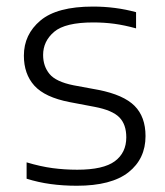

<svg xmlns="http://www.w3.org/2000/svg" viewBox="-20 -570 515 599"><path d="M219.5 9.5Q176.5 9.5 138 4.2Q99.5 -1 63 -12.5V-63.5Q106.5 -50.5 144 -45.5Q181.5 -40.5 221 -40.5Q302.5 -40.5 338.2 -67Q374 -93.5 374 -141.5Q374 -182 352.2 -204Q330.5 -226 276 -236.5L197 -251.5Q120 -266.5 87.2 -302.8Q54.5 -339 54.5 -396.5Q54.5 -462.5 106.2 -506Q158 -549.5 270 -549.5Q340.5 -549.5 404.5 -532V-481.5Q368 -491.5 336.5 -495.8Q305 -500 271 -500Q183.5 -500 149 -470.8Q114.5 -441.5 114.5 -398.5Q114.5 -363.5 134.5 -339.2Q154.5 -315 209 -304L287.5 -289.5Q365.5 -274 399.8 -239.8Q434 -205.5 434 -145.5Q434 -74.5 380.8 -32.5Q327.5 9.5 219.5 9.5Z"/></svg>

Font: Encode Sans SemiExpanded SemiExpanded Light
Style: Regular
Weight: 300
Width: 6
Designer: Multiple Designers
Foundry: Impallari Type
Version: Version 3.000; ttfautohint (v1.8.3) -l 8 -r 50 -G 200 -x 14 